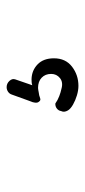

<svg xmlns="http://www.w3.org/2000/svg" viewBox="147 -226 264 599"><g transform="rotate(-90 279.5 74.0)"><path d="M284.6 -22Q286.9 -29.1 293.3 -33.4Q299.8 -37.8 307.6 -37.8Q319 -37.8 327.1 -29.1Q335.1 -20.4 331.9 -11L313.6 42.1Q318.9 40.5 323.3 40.2Q327.8 39.9 332.4 39.9Q359.9 40.6 378.8 58.9Q397.6 77.1 397.6 109.8Q397.6 146.1 371.5 166.2Q345.4 186.2 311.6 186.2Q297.8 186.2 282.1 181.5Q266.4 176.8 253.4 169.4Q240.4 162.1 235.1 153.6Q228 141.6 233 132.2Q234.2 124 241 118.8Q247.8 113.6 256.6 114.2Q267.5 121.8 279.4 126.3Q291.4 130.9 302.1 133.1Q322.5 139.1 335.7 128.7Q348.9 118.2 348.9 101.1Q348.9 82.8 337.1 71.5Q325.4 60.2 305.2 60.2Q301.8 60.2 298.6 60.9Q295.5 61.5 292.4 62.1Q281.1 63.4 273.8 66.5Q266.4 69.6 262.2 62.9Q254.9 54.9 264.4 33.9Z"/></g></svg>

Font: Libertine-Super Thin
Style: Regular
Weight: 100
Designer: Bastien Sozeau
Foundry: NBR — Bastien Sozeau
Version: Version 2.003;gftools[0.9.33]